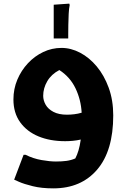

<svg xmlns="http://www.w3.org/2000/svg" viewBox="-20 -777 698 1058"><path d="M274 261Q209 261 160.5 249Q112 237 85 225Q58 213 58 213L110 76H121Q163 97 209 105Q255 113 288 113Q321 113 346.5 109.5Q372 106 395 96Q405 77 412.5 52Q420 27 425 -8Q403 -3 381 -1Q359 1 339 1Q256 1 192 -25.5Q128 -52 91 -103.5Q54 -155 54 -229Q54 -287 75.5 -338Q97 -389 134 -428.5Q171 -468 218.5 -490.5Q266 -513 319 -513Q371 -513 421.5 -486.5Q472 -460 513 -411Q554 -362 579 -293.5Q604 -225 604 -141Q604 54 515.5 157.5Q427 261 274 261ZM218 -249Q218 -224 231.5 -200Q245 -176 274.5 -160.5Q304 -145 349 -145Q368 -145 389 -147.5Q410 -150 430 -156Q426 -228 396 -290.5Q366 -353 307 -391Q263 -368 240.5 -329.5Q218 -291 218 -249ZM276 -751 362 -757 364 -749Q360 -731 358.5 -701Q357 -671 356.5 -640Q356 -609 356 -589V-565H276Z"/></svg>

Font: Kufam
Style: Bold Italic
Weight: 700
Italic angle: -11°
Designer: Artur Schmal
Foundry: Original Type
Version: Version 1.301; ttfautohint (v1.8.3)